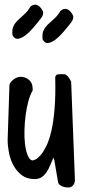

<svg xmlns="http://www.w3.org/2000/svg" viewBox="-20 -788 382 847"><path d="M215.8 -92.8Q209 -78.1 202.1 -61Q195.3 -43.9 186.5 -30.3Q177.7 -16.6 165 -7.3Q152.3 2 132.8 2Q98.6 2 76.2 -15.1Q53.7 -32.2 39.6 -58.1Q25.4 -84 19.5 -114.3Q13.7 -144.5 13.7 -170.9L21.5 -407.2Q20.5 -414.1 24.9 -421.4Q29.3 -428.7 36.6 -435.1Q43.9 -441.4 53.2 -445.3Q62.5 -449.2 70.3 -449.2Q92.8 -449.2 108.4 -435.1Q124 -420.9 124 -398.4V-388.7Q113.3 -371.1 105.5 -342.8Q97.7 -314.5 93.3 -281.7Q88.9 -249 87.9 -214.8Q86.9 -180.7 90.3 -152.3Q93.8 -124 101.6 -104Q109.4 -84 122.1 -80.1Q127 -80.1 137.2 -85Q147.5 -89.8 159.2 -103.5Q170.9 -117.2 183.6 -142.1Q196.3 -167 206.1 -208Q215.8 -249 220.7 -307.6Q225.6 -366.2 223.6 -448.2Q227.5 -459 234.9 -460Q242.2 -460.9 250 -460.9Q258.8 -460.9 264.6 -460.4Q270.5 -460 277.3 -453.1Q282.2 -448.2 288.1 -438.5Q293.9 -428.7 293.9 -427.7L310.5 4.9Q310.5 19.5 302.7 29.3Q294.9 39.1 280.3 39.1Q275.4 39.1 268.6 38.1Q261.7 37.1 254.9 34.2Q248 31.2 242.7 26.9Q237.3 22.5 236.3 16.6L219.7 -81.1ZM35.2 -632.8Q32.2 -658.2 39.6 -672.9Q46.9 -687.5 59.1 -699.2Q71.3 -710.9 85.9 -723.6Q100.6 -736.3 114.3 -758.8Q128.9 -770.5 141.6 -766.6Q154.3 -762.7 165 -746.1Q170.9 -737.3 170.4 -730Q169.9 -722.7 166 -715.3Q162.1 -708 156.7 -702.1Q151.4 -696.3 147.5 -690.4Q139.6 -680.7 125 -663.6Q110.4 -646.5 93.8 -633.3Q77.1 -620.1 61 -617.2Q44.9 -614.3 35.2 -632.8ZM168 -614.3Q165 -639.6 172.4 -654.3Q179.7 -668.9 191.9 -680.7Q204.1 -692.4 218.8 -705.1Q233.4 -717.8 247.1 -740.2Q261.7 -752 274.4 -748Q287.1 -744.1 297.9 -727.5Q303.7 -718.8 303.2 -711.4Q302.7 -704.1 298.8 -696.8Q294.9 -689.5 289.6 -683.6Q284.2 -677.7 280.3 -671.9Q272.5 -662.1 257.8 -645Q243.2 -627.9 226.6 -614.7Q210 -601.6 193.8 -598.6Q177.7 -595.7 168 -614.3Z"/></svg>

Font: Covered By Your Grace
Style: Regular
Weight: 400
Designer: Kimberly Geswein
Foundry: Kimberly Geswein
Version: Version 1.0